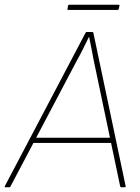

<svg xmlns="http://www.w3.org/2000/svg" viewBox="-38 -790 590 810"><path d="M-16 0Q-17 0 -18 -1Q-19 -2 -18 -4L322 -650Q324 -655 328 -655H352Q355 -655 356 -651L492 -5Q493 0 488 0H473Q470 0 469 -4L357 -537Q353 -561 348 -584.5Q343 -608 338 -634H337Q325 -609 312.5 -584Q300 -559 286 -534L6 -3Q5 0 1 0ZM95 -187 107 -209H431L435 -187ZM250 -748Q245 -748 247 -753L249 -766Q250 -770 254 -770H462Q467 -770 466 -766L463 -752Q462 -748 458 -748Z"/></svg>

Font: Sofia Sans Thin
Style: Italic
Weight: 250
Italic angle: -9°
Version: Version 4.100-B